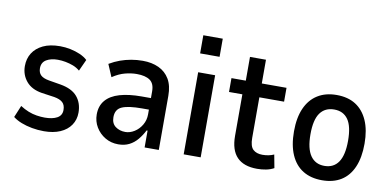

<svg xmlns="http://www.w3.org/2000/svg" viewBox="-70 -929 2336 1147"><g transform="rotate(10 1098.0 -356.0)"><path d="M242 9Q205 9 169.5 2.5Q134 -4 104.5 -15.5Q75 -27 53 -44L83 -116Q108 -100 133 -90Q158 -80 184 -76Q210 -72 233 -72Q280 -72 308 -87.5Q336 -103 336 -136Q336 -166 319.5 -181.5Q303 -197 268 -203L191 -214Q128 -224 95.5 -263Q63 -302 63 -355Q63 -400 84.5 -434Q106 -468 147.5 -488Q189 -508 251 -508Q282 -508 313.5 -501.5Q345 -495 372.5 -483Q400 -471 418 -454L386 -384Q367 -400 344.5 -408.5Q322 -417 298 -421.5Q274 -426 251 -426Q209 -426 181.5 -409.5Q154 -393 154 -358Q154 -331 169.5 -316Q185 -301 220 -295L292 -283Q362 -271 394.5 -232.5Q427 -194 427 -136Q427 -93 404.5 -60Q382 -27 340.5 -9Q299 9 242 9Z M693 9Q649 9 613.5 -12Q578 -33 557 -68Q536 -103 536 -145Q536 -197 565 -231Q594 -265 649 -281Q704 -297 781 -297H852V-227H796Q755 -227 725 -223Q695 -219 675.5 -210.5Q656 -202 646.5 -186Q637 -170 637 -146Q637 -108 662 -89.5Q687 -71 722 -71Q750 -71 777 -88Q804 -105 821 -134Q838 -163 838 -198V-338Q838 -385 810.5 -404.5Q783 -424 730 -424Q697 -424 660 -414.5Q623 -405 584 -379L552 -454Q584 -473 616 -484.5Q648 -496 682 -502Q716 -508 752 -508Q807 -508 849 -488.5Q891 -469 914.5 -429.5Q938 -390 938 -328V0H852V-102H846Q831 -72 809.5 -46Q788 -20 759.5 -5.5Q731 9 693 9Z M1081 -611V-721H1199V-611ZM1089 0V-498H1192V0Z M1535 9Q1454 9 1413 -33.5Q1372 -76 1372 -162V-414H1291V-498H1378V-642H1475V-498H1625V-414H1475V-168Q1475 -117 1495.5 -98Q1516 -79 1552 -79Q1571 -79 1589 -82.5Q1607 -86 1622 -93L1637 -13Q1615 -1 1589 4Q1563 9 1535 9Z M1929 9Q1861 9 1813 -20.5Q1765 -50 1739.5 -108Q1714 -166 1714 -250Q1714 -333 1739.5 -390.5Q1765 -448 1813 -478Q1861 -508 1928 -508Q1997 -508 2044 -478Q2091 -448 2116.5 -390.5Q2142 -333 2142 -250Q2142 -166 2117 -108Q2092 -50 2044.5 -20.5Q1997 9 1929 9ZM1928 -78Q1984 -78 2013 -120.5Q2042 -163 2042 -250Q2042 -338 2013 -379Q1984 -420 1929 -420Q1873 -420 1843.5 -379Q1814 -338 1814 -250Q1814 -163 1843.5 -120.5Q1873 -78 1928 -78Z"/></g></svg>

Font: Nunito Sans 7pt Condensed SemiBold
Style: Regular
Weight: 600
Width: 3
Designer: Vernon Adams
Foundry: Vernon Adams
Version: Version 3.101;gftools[0.9.27]